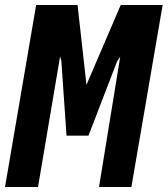

<svg xmlns="http://www.w3.org/2000/svg" viewBox="-23 -745 668 765"><path d="M121 -725H286L321.5 -407L458 -725H625L500.5 0H371.5L456 -519L444 -501.5L329.5 -204.5H242L221.5 -501.5L216.5 -520.5L128.5 0H-3Z"/></svg>

Font: JuliaMono SemiBoldItalic
Style: Regular
Weight: 600
Italic angle: -9°
Monospace: yes
Designer: cormullion
Foundry: corm
Version: Version 0.049; ttfautohint (v1.8.4)